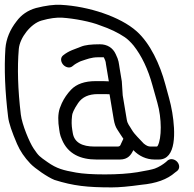

<svg xmlns="http://www.w3.org/2000/svg" viewBox="-27 -673 820 813"><path d="M571.6 109.4C633.7 103.7 681 87 714.8 57.1L722.6 51.3C735.7 41.1 733.4 23.5 723.5 12.4C714.1 1.8 697.2 -3.5 684.3 5.4L683.8 5.7L675.6 13.1C664.5 22.5 646.2 34.3 628.7 40.7C618.4 44.4 593.2 49.9 554.7 56.2C516.8 62.3 470.9 65.5 416.9 65.5C364.4 65.5 323.5 62.8 295 57.7C241 48.1 213.5 41.1 174.6 13.7C139.3 -11.1 137.2 -11.9 115.3 -44.2C97.9 -69.8 66.2 -145.5 61.1 -188.4C48.6 -293.9 45.8 -386.3 52.6 -465.6C56.7 -513.6 103.5 -573 148.7 -585.9C183 -595.8 212.5 -599.6 236.7 -598.1C287.5 -594.8 358 -581.3 396.8 -565.5L397.2 -565.4L397.6 -565.2C438.3 -551.4 472.7 -534.8 501.1 -515.7C512.5 -508 525.4 -495.9 538.5 -480.2C572.6 -437.1 599.8 -380.6 618.7 -311.2C625.6 -286.1 632.4 -261.8 639.2 -238.2C658.8 -170.3 657.6 -87 641.1 -56.2C639.2 -52.6 638 -52.5 636.3 -52.5H610.3C601.7 -52.5 593.9 -55.2 581.7 -65.1C564.5 -84.3 542.7 -103.6 531.6 -122.7C520.9 -141.5 513 -147.4 509.7 -167L492.6 -269.4L488.8 -328.4L479.4 -385C475.8 -406.3 476.5 -416.4 463.1 -443.6C450.9 -470.8 426.7 -485.5 396.3 -485.5C359.6 -485.5 332.9 -482.6 315.3 -475.1C289.7 -464.4 265.6 -459.2 239.7 -438.1C226.4 -426.7 231.6 -408.3 241.5 -398C250.8 -388.3 267.7 -382.4 279.8 -392.6C286.5 -398.1 291.8 -401.9 295.3 -403.8L307.3 -410.3C310.8 -412.3 315 -414 319.8 -415.5C340.2 -421.8 358.5 -430.5 388.8 -430.5H409.3C410.7 -430.5 411.5 -430.4 412.6 -430.2C415.8 -424.7 421.2 -411.2 421.2 -405.1L421.2 -404L433.8 -328.6C426.1 -329.2 417.8 -329.5 410.1 -329.5H378.1C332.3 -329.5 296.5 -317.5 272.9 -292.2C257.4 -275.6 244.7 -257.1 235.1 -236.8L234.9 -236.5L226.2 -214.9L226.1 -214.6C218.1 -190.7 217.8 -160.2 224 -123L226.3 -109C227.6 -101.3 230.8 -92.3 235.3 -81.9C260.8 -20.5 314.9 2.5 381.4 2.5H480.4C515 2.5 527.9 -17.3 537.6 -37.2C561.5 -12.2 593 2.5 627.4 2.5H645.4C720.5 2.5 716 -115.1 702.3 -197.2C698.7 -218.5 694.1 -239 689.1 -256.9C685 -271.8 679.5 -292 672.6 -317.3C650.3 -400 609.3 -489.1 551.5 -540.6C482.6 -602.1 348.4 -646.5 230.6 -652.6C201.5 -654.1 167 -649.5 125.5 -639.1C90.7 -629.3 63 -610.2 42.8 -582.5C15.3 -547.3 -0.7 -509 -4.1 -467.9C-9.8 -382.8 -5.9 -286.3 7.4 -177.7C10.5 -151.9 23.3 -114.4 45.3 -63.3C58 -33.9 76.8 -6.1 101.5 19.7C120.8 40.1 175.2 77.6 202.9 88.5L203.4 88.7L203.8 88.9C284.1 114.2 342.3 120.5 446.7 120.5C477.5 120.5 518.8 116.8 571.6 109.4ZM281.3 -109 279 -123C275.9 -141.4 275.6 -160.6 277.9 -180.6L278 -181.2V-181.9C278 -191 285.8 -210.4 304 -236.9C321.3 -261.9 348.2 -274.5 387.3 -274.5H419.3C425.7 -274.5 429.9 -274.4 436.9 -273.9C437 -273.2 437.3 -271.2 437.5 -270L454.7 -167C457.6 -149.7 462.3 -135.2 470.3 -123.6C480.1 -109.4 484.6 -100.4 495.4 -85.4L485.4 -64.2L485.2 -63.6C482.3 -54.9 478.4 -52.5 471.3 -52.5H372.3C322.1 -52.5 288 -69 281.3 -109Z"/></svg>

Font: MewTooHand
Style: BdLta
Weight: 400
Designer: Mew Too, Robert Jablonski
Version: Version 0.77